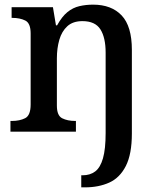

<svg xmlns="http://www.w3.org/2000/svg" viewBox="-20 -567 686 827"><path d="M330 240V188H336Q368 188 390 171.5Q412 155 423.5 115Q435 75 435 6V-340Q435 -405 412.5 -440.5Q390 -476 335 -476Q294 -476 270 -454Q246 -432 235.5 -395.5Q225 -359 225 -316V-112Q225 -69 248 -57.5Q271 -46 304 -46H307V0H25V-46H31Q65 -46 88.5 -58Q112 -70 112 -117V-423Q112 -467 89 -478.5Q66 -490 33 -490H30V-536H208L221 -458H226Q247 -496 270.5 -515Q294 -534 322 -540.5Q350 -547 381 -547Q460 -547 504 -500.5Q548 -454 548 -352V8Q548 97 522 148Q496 199 450.5 219.5Q405 240 346 240Z"/></svg>

Font: Noto Serif Khojki Medium
Style: Regular
Weight: 500
Version: Version 2.003